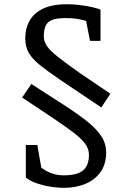

<svg xmlns="http://www.w3.org/2000/svg" viewBox="-20 -716 591 902"><path d="M456 -211.1 263 -340.8Q204.9 -380.3 168.6 -409.4Q132.3 -438.5 115.5 -467.3Q98.7 -496.2 98.7 -534.9Q98.7 -583.8 120 -620.2Q141.2 -656.6 184.3 -676.3Q227.4 -696.1 293 -696.1Q325.1 -696.1 356.2 -692.2Q387.4 -688.4 413.2 -682.4Q439 -676.4 452.1 -671.1V-524.1H402.9L384.4 -617.7Q374.7 -621.4 348.7 -626.3Q322.7 -631.2 286.7 -631.2Q230.8 -631.2 208.3 -613Q185.8 -594.8 185.8 -544.7Q185.8 -522 199.9 -500.5Q214 -479.1 250.3 -450.2Q286.5 -421.3 352.3 -374.8L498.4 -275.7ZM282.7 166.4Q248.4 166.4 212.8 160.3Q177.2 154.2 147.7 143.4Q118.3 132.6 101.3 117.7V-34.8H155.3L174.1 72.1Q180.3 76.6 194.9 85.5Q209.5 94.4 231.4 101Q253.2 107.7 280.2 107.7Q340.9 107.7 369.4 85.2Q397.9 62.6 397.9 11.2Q397.9 -17.6 378.7 -42.6Q359.5 -67.6 321.5 -96.1Q283.5 -124.7 227.6 -162.2L84 -257.8L127.2 -321.5L298.4 -211.2Q353.5 -174.9 394.1 -141.9Q434.6 -109 456.7 -74.9Q478.7 -40.8 478.7 -0.4Q478.7 56.2 451.5 93.3Q424.3 130.4 379.4 148.4Q334.5 166.4 282.7 166.4Z"/></svg>

Font: Faustina Light
Style: Regular
Weight: 300
Designer: Alfonso Garcia
Foundry: http://www.omnibus-type.com
Version: Version 1.200